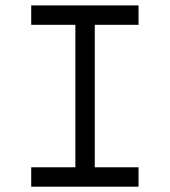

<svg xmlns="http://www.w3.org/2000/svg" viewBox="-20 -704 640 724"><path d="M502.4 -683.6V-610.4H337.4V-73.2H502.4V0H97.7V-73.2H264.2V-610.4H97.7V-683.6Z"/></svg>

Font: Anka/Coder
Style: Regular
Weight: 400
Monospace: yes
Version: Version 001.100